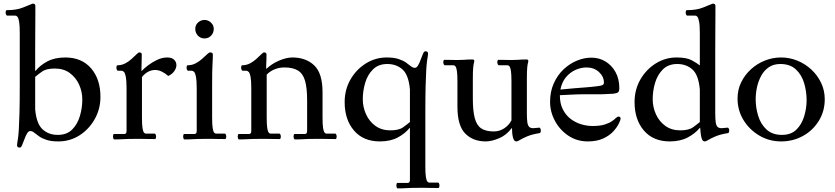

<svg xmlns="http://www.w3.org/2000/svg" viewBox="-20 -767 4603 1059"><path d="M176 -376Q201 -407 241.5 -428.5Q282 -450 340 -450Q431 -450 482.5 -390Q534 -330 534 -233Q534 -166 502.5 -110Q471 -54 418.5 -20.5Q366 13 302 13Q262 13 236.5 4.5Q211 -4 195 -15.5Q179 -27 168.5 -35.5Q158 -44 148 -44H146Q137 -44 129 -30.5Q121 -17 114.5 1.5Q108 20 102 33.5Q96 47 90 47Q80 47 77 43Q74 39 74 35Q74 28 75.5 20Q77 12 79.5 -5.5Q82 -23 84 -56Q86 -89 87.5 -146Q89 -203 89 -291V-584Q89 -627 85.5 -647.5Q82 -668 76 -674.5Q70 -681 64 -681H19Q16 -681 13.5 -686.5Q11 -692 11 -697Q11 -700 12 -705.5Q13 -711 17 -711Q71 -711 105.5 -725Q140 -739 160 -747Q175 -747 175 -735Q175 -721 175 -684.5Q175 -648 174.5 -597Q174 -546 174 -489Q174 -432 174 -376ZM174 -164Q181 -85 214.5 -54Q248 -23 299 -23Q349 -23 378.5 -53Q408 -83 421 -128Q434 -173 434 -217Q434 -262 416 -301Q398 -340 364.5 -364.5Q331 -389 282 -389Q235 -389 211.5 -372Q188 -355 174 -343Z M762 -376Q774 -389 796 -406Q818 -423 846 -436.5Q874 -450 902 -450Q928 -450 940.5 -437.5Q953 -425 953 -408Q953 -392 941.5 -375Q930 -358 908 -348Q891 -363 872.5 -372Q854 -381 836 -381Q813 -381 794 -369.5Q775 -358 763 -342V-118Q763 -80 766 -61Q769 -42 774 -36Q779 -30 784 -30H833Q837 -30 839 -24Q841 -18 841 -13Q841 -9 839.5 -4.5Q838 0 835 0Q808 0 791.5 -0.5Q775 -1 761 -1Q747 -1 726 -1Q683 -1 661 0.5Q639 2 610 2Q607 2 605 -3.5Q603 -9 603 -13Q603 -18 604.5 -23Q606 -28 608 -28H666Q678 -28 678 -45V-280Q678 -323 674 -343.5Q670 -364 663.5 -370.5Q657 -377 650 -377H630Q627 -377 624.5 -382.5Q622 -388 622 -393Q622 -396 623 -401.5Q624 -407 628 -407Q651 -407 671 -417.5Q691 -428 706.5 -442.5Q722 -457 733 -467.5Q744 -478 748 -478Q762 -478 762 -466Q762 -438 761 -419.5Q760 -401 760 -376Z M1150 -118Q1150 -80 1153 -61Q1156 -42 1161 -36Q1166 -30 1171 -30H1220Q1224 -30 1226 -24Q1228 -18 1228 -13Q1228 -9 1226.5 -4.5Q1225 0 1222 0Q1195 0 1178.5 -0.5Q1162 -1 1148 -1Q1134 -1 1113 -1Q1070 -1 1048 0.5Q1026 2 997 2Q994 2 992 -3.5Q990 -9 990 -13Q990 -18 991.5 -23Q993 -28 995 -28H1053Q1065 -28 1065 -45V-280Q1065 -323 1061 -343.5Q1057 -364 1050.5 -370.5Q1044 -377 1037 -377H1017Q1014 -377 1011.5 -382.5Q1009 -388 1009 -393Q1009 -396 1010 -401.5Q1011 -407 1015 -407Q1039 -407 1059 -417.5Q1079 -428 1095 -442.5Q1111 -457 1122 -467.5Q1133 -478 1139 -478Q1154 -478 1154 -466Q1154 -452 1153.5 -440.5Q1153 -429 1152 -412.5Q1151 -396 1150.5 -369Q1150 -342 1150 -297ZM1108 -555Q1086 -555 1071.5 -570.5Q1057 -586 1057 -608Q1057 -629 1072.5 -643Q1088 -657 1108 -657Q1128 -657 1143.5 -642.5Q1159 -628 1159 -608Q1159 -586 1144.5 -570.5Q1130 -555 1108 -555Z M1450 -388Q1480 -416 1520 -433Q1560 -450 1593 -450Q1667 -450 1713 -406.5Q1759 -363 1759 -258V-118Q1759 -80 1762 -61Q1765 -42 1770 -36Q1775 -30 1780 -30H1829Q1833 -30 1835 -24Q1837 -18 1837 -13Q1837 -9 1835.5 -4.5Q1834 0 1831 0Q1804 0 1788 -0.5Q1772 -1 1757.5 -1Q1743 -1 1722 -1Q1679 -1 1657 0.5Q1635 2 1606 2Q1603 2 1601 -3.5Q1599 -9 1599 -13Q1599 -18 1600.5 -23Q1602 -28 1604 -28H1662Q1674 -28 1674 -45V-214Q1674 -282 1662.5 -321.5Q1651 -361 1623.5 -378Q1596 -395 1548 -395Q1518 -395 1492 -383.5Q1466 -372 1451 -355V-118Q1451 -80 1454 -61Q1457 -42 1462 -36Q1467 -30 1472 -30H1521Q1525 -30 1527 -24Q1529 -18 1529 -13Q1529 -9 1527.5 -4.5Q1526 0 1523 0Q1496 0 1479.5 -0.5Q1463 -1 1449 -1Q1435 -1 1414 -1Q1371 -1 1349 0.5Q1327 2 1298 2Q1295 2 1293 -3.5Q1291 -9 1291 -13Q1291 -18 1292.5 -23Q1294 -28 1296 -28H1354Q1366 -28 1366 -45V-280Q1366 -323 1362 -343.5Q1358 -364 1351.5 -370.5Q1345 -377 1338 -377H1318Q1315 -377 1312.5 -382.5Q1310 -388 1310 -393Q1310 -396 1311 -401.5Q1312 -407 1316 -407Q1339 -407 1359 -417.5Q1379 -428 1394.5 -442.5Q1410 -457 1421 -467.5Q1432 -478 1436 -478Q1450 -478 1450 -466Q1450 -448 1449.5 -436.5Q1449 -425 1448.5 -415Q1448 -405 1448 -388Z M2241 -61H2239Q2214 -30 2173.5 -8.5Q2133 13 2075 13Q1984 13 1932.5 -47Q1881 -107 1881 -204Q1881 -272 1912.5 -327.5Q1944 -383 1997 -416.5Q2050 -450 2113 -450Q2153 -450 2178.5 -441.5Q2204 -433 2220 -421.5Q2236 -410 2246.5 -401.5Q2257 -393 2267 -393H2269Q2278 -393 2286 -406.5Q2294 -420 2300.5 -438.5Q2307 -457 2313 -470.5Q2319 -484 2325 -484Q2335 -484 2338 -480.5Q2341 -477 2341 -472Q2341 -465 2339.5 -457Q2338 -449 2335.5 -431.5Q2333 -414 2331 -381Q2329 -348 2327.5 -291Q2326 -234 2326 -146V152Q2326 190 2329 209Q2332 228 2337 234Q2342 240 2347 240H2396Q2400 240 2402 246Q2404 252 2404 257Q2404 261 2402.5 265.5Q2401 270 2398 270Q2371 270 2355 269.5Q2339 269 2324.5 269Q2310 269 2289 269Q2246 269 2224 270.5Q2202 272 2173 272Q2170 272 2168 266.5Q2166 261 2166 257Q2166 252 2167.5 247Q2169 242 2171 242H2229Q2241 242 2241 225ZM2241 -273Q2234 -353 2200.5 -383.5Q2167 -414 2116 -414Q2067 -414 2037 -384Q2007 -354 1994 -309.5Q1981 -265 1981 -220Q1981 -176 1999 -136.5Q2017 -97 2051 -72.5Q2085 -48 2133 -48Q2180 -48 2203.5 -65Q2227 -82 2241 -94Z M2588 -223Q2588 -156 2598.5 -116Q2609 -76 2634 -59Q2659 -42 2704 -42Q2734 -42 2760 -58.5Q2786 -75 2801 -103V-319Q2801 -358 2798 -376.5Q2795 -395 2790 -401Q2785 -407 2780 -407H2731Q2727 -408 2725 -413.5Q2723 -419 2723 -424Q2723 -429 2724.5 -433Q2726 -437 2729 -437Q2754 -437 2770.5 -436.5Q2787 -436 2800 -436Q2823 -436 2835 -437Q2847 -438 2857.5 -438.5Q2868 -439 2884 -439Q2894 -439 2894 -431Q2894 -426 2892 -420Q2890 -414 2888 -395Q2886 -376 2886 -332V-146Q2886 -112 2888.5 -93Q2891 -74 2900 -66Q2908 -60 2921 -60Q2930 -60 2939 -61.5Q2948 -63 2955 -63Q2958 -63 2960.5 -58Q2963 -53 2963 -48Q2963 -35 2957 -33Q2914 -26 2888 -15Q2862 -4 2848.5 4.5Q2835 13 2828 13Q2815 13 2809.5 -8Q2804 -29 2804 -60H2802Q2774 -22 2733 -4.5Q2692 13 2659 13Q2589 13 2546 -30.5Q2503 -74 2503 -179V-319Q2503 -358 2500 -376.5Q2497 -395 2492 -401Q2487 -407 2482 -407H2433Q2429 -408 2427 -413.5Q2425 -419 2425 -424Q2425 -429 2426.5 -433Q2428 -437 2431 -437Q2456 -437 2472.5 -436.5Q2489 -436 2502 -436Q2525 -436 2537 -437Q2549 -438 2559.5 -438.5Q2570 -439 2586 -439Q2596 -439 2596 -431Q2596 -426 2594 -420Q2592 -414 2590 -395Q2588 -376 2588 -332Z M3362 -250Q3310 -246 3237 -247Q3164 -248 3068 -242Q3068 -195 3085 -162.5Q3102 -130 3129 -110Q3156 -90 3187.5 -81Q3219 -72 3248 -72Q3289 -72 3314.5 -80Q3340 -88 3354.5 -98Q3369 -108 3377 -116Q3385 -124 3392 -124Q3403 -124 3403 -112Q3403 -106 3393.5 -86Q3384 -66 3363.5 -43Q3343 -20 3308 -3.5Q3273 13 3222 13Q3162 13 3115 -18.5Q3068 -50 3041 -100Q3014 -150 3014 -205Q3014 -262 3034.5 -307.5Q3055 -353 3088.5 -384.5Q3122 -416 3162 -432.5Q3202 -449 3242 -449Q3285 -449 3319.5 -428Q3354 -407 3375 -369.5Q3396 -332 3396 -280Q3396 -264 3389 -258Q3382 -252 3362 -250ZM3215 -395Q3185 -395 3154.5 -381.5Q3124 -368 3101.5 -341Q3079 -314 3071 -273Q3106 -277 3146 -280Q3186 -283 3222 -286Q3258 -289 3278 -292Q3296 -294 3303.5 -298Q3311 -302 3311 -311Q3311 -345 3283.5 -370Q3256 -395 3215 -395Z M3925 -146Q3925 -112 3927.5 -93Q3930 -74 3939 -66Q3947 -60 3960 -60Q3969 -60 3978 -61.5Q3987 -63 3994 -63Q3997 -63 3999.5 -58Q4002 -53 4002 -48Q4002 -35 3996 -33Q3953 -26 3927 -15Q3901 -4 3887.5 4.5Q3874 13 3867 13Q3856 13 3851 -1.5Q3846 -16 3844.5 -34Q3843 -52 3842 -62H3840Q3815 -31 3773.5 -9Q3732 13 3674 13Q3583 13 3531.5 -47Q3480 -107 3480 -204Q3480 -272 3511.5 -327.5Q3543 -383 3596 -416.5Q3649 -450 3712 -450Q3767 -450 3795.5 -434.5Q3824 -419 3840 -406V-584Q3840 -627 3836 -647.5Q3832 -668 3826.5 -674.5Q3821 -681 3815 -681H3770Q3767 -681 3764.5 -686.5Q3762 -692 3762 -697Q3762 -700 3763 -705.5Q3764 -711 3768 -711Q3822 -711 3856.5 -725Q3891 -739 3911 -747Q3926 -747 3926 -735Q3926 -721 3926 -684.5Q3926 -648 3925.5 -597Q3925 -546 3925 -489Q3925 -432 3925 -376ZM3840 -273Q3833 -353 3799.5 -383.5Q3766 -414 3715 -414Q3666 -414 3636 -384Q3606 -354 3593 -309.5Q3580 -265 3580 -220Q3580 -176 3598 -136.5Q3616 -97 3650 -72.5Q3684 -48 3732 -48Q3779 -48 3802.5 -65Q3826 -82 3840 -94Z M4288 -450Q4335 -450 4378 -432.5Q4421 -415 4455 -383.5Q4489 -352 4509 -310Q4529 -268 4529 -220Q4529 -153 4496 -100Q4463 -47 4408.5 -17Q4354 13 4288 13Q4223 13 4168.5 -19Q4114 -51 4081 -104.5Q4048 -158 4048 -224Q4048 -272 4068 -313Q4088 -354 4122 -385Q4156 -416 4199 -433Q4242 -450 4288 -450ZM4284 -414Q4247 -414 4221 -396.5Q4195 -379 4179 -350Q4163 -321 4155.5 -287Q4148 -253 4148 -220Q4148 -173 4162 -127.5Q4176 -82 4208 -52.5Q4240 -23 4293 -23Q4343 -23 4372.5 -52Q4402 -81 4415.5 -125.5Q4429 -170 4429 -214Q4429 -262 4415.5 -308Q4402 -354 4370 -384Q4338 -414 4284 -414Z"/></svg>

Font: Sedan
Style: Regular
Weight: 400
Designer: Sebastian Salazar
Foundry: Sebastian Salazar
Version: Version 1.100; ttfautohint (v1.8.4.7-5d5b)